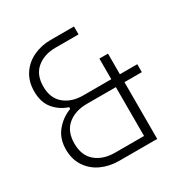

<svg xmlns="http://www.w3.org/2000/svg" viewBox="-161 -833 935 967"><g transform="rotate(-30 306.0 -350.0)"><path d="M399 -654H265Q199 -654 156.5 -618.5Q114 -583 114 -515Q114 -447 156.5 -411.5Q199 -376 265 -376H429V-496H479V-376H580V-330H479V0H259Q202 0 155.5 -21.5Q109 -43 81.5 -84.5Q54 -126 54 -183Q54 -246 89 -288.5Q124 -331 175 -350V-360Q126 -376 94 -414.5Q62 -453 62 -516Q62 -574 89.5 -615.5Q117 -657 163 -678.5Q209 -700 263 -700H399ZM261 -330Q192 -330 149 -294Q106 -258 106 -188Q106 -118 149 -82Q192 -46 261 -46H429V-330Z"/></g></svg>

Font: Space Grotesk Variable
Style: Regular
Weight: 400
Designer: Florian Karsten (Space Grotesk), Colophon Foundry (Space Mono)
Foundry: Florian Karsten
Version: Version 1.106